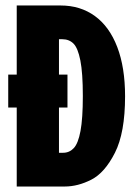

<svg xmlns="http://www.w3.org/2000/svg" viewBox="-20 -680 491 700"><path d="M226 -408V-288H10V-408ZM108 -123H210Q233 -123 249 -140Q265 -157 273.5 -202.5Q282 -248 282 -330Q282 -414 273 -459.5Q264 -505 248 -521Q232 -537 207 -537H108V-660H201Q273 -660 326 -621.5Q379 -583 407.5 -508.5Q436 -434 436 -329Q436 -196 399 -123Q362 -50 313 -25Q264 0 216 0H108ZM41 -660H195V0H41Z"/></svg>

Font: Bricolage Grotesque 96pt Condensed ExBd
Style: Regular
Weight: 800
Width: 3
Designer: Mathieu Triay
Foundry: Atelier Triay
Version: Version 1.001;Glyphs 3.2 (3207)